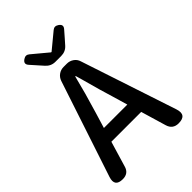

<svg xmlns="http://www.w3.org/2000/svg" viewBox="-271 -1055 1165 1165"><g transform="rotate(-45 311.0 -472.5)"><path d="M70 0Q0 0 22 -67L227 -686Q235 -709 254 -722.5Q273 -736 297 -736H325Q349 -736 368.5 -722.5Q388 -709 395 -686L599 -70Q622 0 549 0Q499 0 485 -48L437 -210H309H181L132 -46Q119 0 70 0ZM208 -301H308H409L380 -400Q359 -466 322 -603Q314 -631 310 -645H306Q279 -535 238 -400ZM284 -793Q247 -793 222 -821L157 -894Q134 -919 163 -938Q185 -953 204 -937L306 -852H310L413 -937Q432 -953 454 -938Q483 -919 460 -894L426 -855L395 -820Q371 -793 333 -793Z"/></g></svg>

Font: GenSenRounded TW M
Style: Regular
Weight: 500
Version: Version 1.501;PS 1;hotconv 16.6.51;makeotf.lib2.5.65220